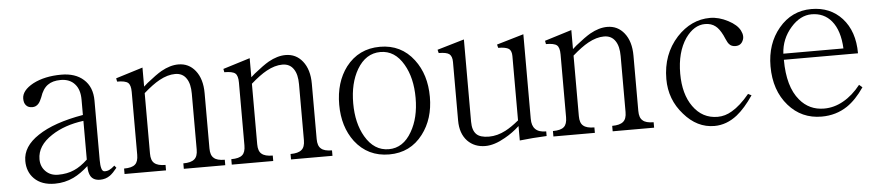

<svg xmlns="http://www.w3.org/2000/svg" viewBox="-36 -679 4072 892"><g transform="rotate(-5 2000.0 -233.0)"><path d="M481.4 -31.2 472.7 -42Q459 -29.3 446.3 -23.4Q437.5 -19.5 426.8 -19.5Q415 -19.5 411.1 -35.2Q407.2 -48.8 407.2 -73.2V-350.6Q407.2 -415 367.2 -450.2Q329.1 -484.4 263.7 -484.4Q186.5 -484.4 131.8 -456.1Q78.1 -426.8 78.1 -388.7Q78.1 -368.2 87.9 -357.4Q97.7 -345.7 117.2 -345.7Q134.8 -345.7 146.5 -359.4Q154.3 -368.2 162.1 -387.7Q174.8 -426.8 198.2 -443.4Q220.7 -460 258.8 -460Q301.8 -460 325.2 -432.6Q347.7 -407.2 347.7 -360.4V-289.1Q210.9 -265.6 136.7 -215.8Q62.5 -167 62.5 -99.6Q62.5 -48.8 94.7 -16.6Q128.9 17.6 190.4 17.6Q237.3 17.6 278.3 -2Q312.5 -18.6 347.7 -50.8Q347.7 -20.5 357.4 -3.9Q370.1 17.6 401.4 17.6Q427.7 17.6 448.2 2.9Q462.9 -7.8 481.4 -31.2ZM347.7 -261.7V-81.1Q314.5 -49.8 284.2 -37.1Q252 -22.5 209 -22.5Q173.8 -22.5 151.4 -44.9Q128.9 -67.4 128.9 -101.6Q128.9 -165 198.2 -210Q258.8 -250 347.7 -261.7Z M516.6 1H710V-24.4Q673.8 -24.4 658.2 -38.1Q642.6 -50.8 642.6 -83V-365.2Q684.6 -402.3 716.8 -419.9Q755.9 -441.4 791 -441.4Q826.2 -441.4 843.8 -414.1Q860.4 -389.6 860.4 -343.8V-83Q860.4 -50.8 844.7 -38.1Q829.1 -24.4 793 -24.4V1H986.3V-24.4Q950.2 -24.4 935.5 -38.1Q919.9 -50.8 919.9 -83V-340.8Q919.9 -407.2 888.7 -446.3Q858.4 -484.4 809.6 -484.4Q771.5 -484.4 729.5 -460.9Q704.1 -446.3 660.2 -411.1L642.6 -395.5V-484.4L516.6 -445.3L519.5 -429.7Q557.6 -429.7 570.3 -418.9Q583 -408.2 583 -376V-83Q583 -50.8 568.4 -38.1Q553.7 -24.4 516.6 -24.4Z M1016.6 1H1210V-24.4Q1173.8 -24.4 1158.2 -38.1Q1142.6 -50.8 1142.6 -83V-365.2Q1184.6 -402.3 1216.8 -419.9Q1255.9 -441.4 1291 -441.4Q1326.2 -441.4 1343.8 -414.1Q1360.4 -389.6 1360.4 -343.8V-83Q1360.4 -50.8 1344.7 -38.1Q1329.1 -24.4 1293 -24.4V1H1486.3V-24.4Q1450.2 -24.4 1435.5 -38.1Q1419.9 -50.8 1419.9 -83V-340.8Q1419.9 -407.2 1388.7 -446.3Q1358.4 -484.4 1309.6 -484.4Q1271.5 -484.4 1229.5 -460.9Q1204.1 -446.3 1160.2 -411.1L1142.6 -395.5V-484.4L1016.6 -445.3L1019.5 -429.7Q1057.6 -429.7 1070.3 -418.9Q1083 -408.2 1083 -376V-83Q1083 -50.8 1068.4 -38.1Q1053.7 -24.4 1016.6 -24.4Z M1750 -484.4Q1650.4 -484.4 1590.8 -407.2Q1538.1 -336.9 1538.1 -232.4Q1538.1 -129.9 1590.8 -59.6Q1650.4 17.6 1750 17.6Q1848.6 17.6 1907.2 -59.6Q1960.9 -129.9 1960.9 -232.4Q1960.9 -336.9 1907.2 -407.2Q1848.6 -484.4 1750 -484.4ZM1750 -460Q1817.4 -460 1857.4 -390.6Q1894.5 -327.1 1894.5 -233.4Q1894.5 -140.6 1857.4 -77.1Q1817.4 -6.8 1750 -6.8Q1681.6 -6.8 1640.6 -77.1Q1603.5 -140.6 1603.5 -233.4Q1603.5 -327.1 1640.6 -390.6Q1681.6 -460 1750 -460Z M2015.6 -447.3 2019.5 -431.6Q2054.7 -431.6 2068.4 -421.9Q2082 -411.1 2082 -384.8V-111.3Q2082 -50.8 2115.2 -15.6Q2147.5 17.6 2198.2 17.6Q2240.2 17.6 2291 -11.7Q2328.1 -32.2 2359.4 -61.5V5.9Q2397.5 2 2420.9 0Q2446.3 -2 2485.4 -3.9V-25.4Q2450.2 -25.4 2434.6 -42Q2418.9 -57.6 2418.9 -89.8V-484.4L2293 -447.3L2296.9 -431.6Q2332 -431.6 2346.7 -421.9Q2359.4 -412.1 2359.4 -387.7V-87.9Q2325.2 -59.6 2296.9 -44.9Q2257.8 -24.4 2218.8 -24.4Q2177.7 -24.4 2160.2 -42Q2141.6 -60.5 2141.6 -100.6V-484.4Z M2516.6 1H2710V-24.4Q2673.8 -24.4 2658.2 -38.1Q2642.6 -50.8 2642.6 -83V-365.2Q2684.6 -402.3 2716.8 -419.9Q2755.9 -441.4 2791 -441.4Q2826.2 -441.4 2843.8 -414.1Q2860.4 -389.6 2860.4 -343.8V-83Q2860.4 -50.8 2844.7 -38.1Q2829.1 -24.4 2793 -24.4V1H2986.3V-24.4Q2950.2 -24.4 2935.5 -38.1Q2919.9 -50.8 2919.9 -83V-340.8Q2919.9 -407.2 2888.7 -446.3Q2858.4 -484.4 2809.6 -484.4Q2771.5 -484.4 2729.5 -460.9Q2704.1 -446.3 2660.2 -411.1L2642.6 -395.5V-484.4L2516.6 -445.3L2519.5 -429.7Q2557.6 -429.7 2570.3 -418.9Q2583 -408.2 2583 -376V-83Q2583 -50.8 2568.4 -38.1Q2553.7 -24.4 2516.6 -24.4Z M3450.2 -109.4 3434.6 -117.2Q3391.6 -65.4 3352.5 -43Q3320.3 -23.4 3285.2 -23.4Q3213.9 -23.4 3170.9 -84Q3128.9 -142.6 3128.9 -238.3Q3128.9 -337.9 3171.9 -401.4Q3211.9 -458 3263.7 -458Q3293 -458 3312.5 -442.4Q3329.1 -429.7 3344.7 -398.4L3352.5 -380.9Q3360.4 -362.3 3367.2 -355.5Q3377 -343.8 3396.5 -343.8Q3420.9 -343.8 3430.7 -365.2Q3441.4 -385.7 3427.7 -413.1Q3414.1 -440.4 3373 -461.9Q3330.1 -484.4 3289.1 -484.4Q3201.2 -484.4 3133.8 -412.1Q3062.5 -334 3062.5 -218.8Q3062.5 -123 3125 -52.7Q3185.5 17.6 3266.6 17.6Q3323.2 17.6 3373 -21.5Q3411.1 -51.8 3450.2 -109.4Z M3952.1 -114.3Q3915 -67.4 3871.1 -43Q3828.1 -18.6 3781.2 -18.6Q3711.9 -18.6 3668 -71.3Q3614.3 -134.8 3614.3 -260.7H3960Q3960 -363.3 3904.3 -424.8Q3849.6 -484.4 3761.7 -484.4Q3669.9 -484.4 3609.4 -412.1Q3549.8 -340.8 3549.8 -235.4Q3549.8 -123 3612.3 -51.8Q3672.9 17.6 3766.6 17.6Q3834 17.6 3886.7 -17.6Q3928.7 -45.9 3966.8 -101.6ZM3894.5 -289.1H3614.3Q3618.2 -358.4 3664.1 -410.2Q3708 -460 3760.7 -460Q3818.4 -460 3853.5 -418Q3890.6 -373 3894.5 -289.1Z"/></g></svg>

Font: BatangChe
Style: Regular
Weight: 400
Monospace: yes
Version: Version 2.21